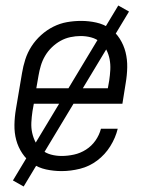

<svg xmlns="http://www.w3.org/2000/svg" viewBox="-20 -614 540 698"><path d="M204 8Q175 8 147.5 2Q120 -4 98 -19Q76 -34 61 -56.5Q46 -79 39 -105Q32 -131 32.5 -160Q33 -189 38 -218L60 -348Q64 -373 72 -398Q80 -423 94.5 -445.5Q109 -468 129.5 -486.5Q150 -505 174 -517Q198 -529 223.5 -533.5Q249 -538 275 -538Q303 -538 330 -532Q357 -526 379 -511Q401 -496 415.5 -473Q430 -450 436.5 -424Q443 -398 442.5 -369.5Q442 -341 437 -312L425 -237H103L98 -209Q95 -189 94 -169Q93 -149 97 -131Q101 -113 109.5 -96.5Q118 -80 132.5 -68.5Q147 -57 165.5 -52Q184 -47 204 -47Q226 -47 249 -52Q272 -57 292.5 -70Q313 -83 327 -103Q341 -123 347 -146H408Q400 -113 381 -82.5Q362 -52 333.5 -30.5Q305 -9 271 -0.5Q237 8 204 8ZM372 -293 377 -321Q380 -341 381 -360.5Q382 -380 378.5 -398.5Q375 -417 366.5 -433.5Q358 -450 344 -461.5Q330 -473 311.5 -478Q293 -483 273 -483Q255 -483 236 -479Q217 -475 200 -465.5Q183 -456 168.5 -442Q154 -428 144 -411Q134 -394 128.5 -375.5Q123 -357 120 -339L112 -293ZM66 64 27 42 410 -594 449 -572Z"/></svg>

Font: Iosevka Curly Light Oblique
Style: Regular
Weight: 300
Italic angle: -9°
Monospace: yes
Designer: Belleve Invis
Foundry: Belleve Invis
Version: Version 11.1.0; ttfautohint (v1.8.3)